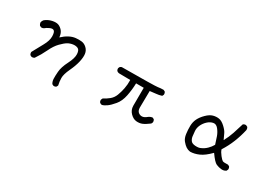

<svg xmlns="http://www.w3.org/2000/svg" viewBox="-2 -1301 3004 2163"><g transform="rotate(30 1500.0 -220.0)"><path d="M663.1 130.9 643.6 121.1Q627.9 95.7 626 63.5Q624 31.2 628.9 -31.7Q633.8 -94.7 675.8 -176.8Q717.8 -258.8 714.8 -310.5Q711.9 -362.3 685.5 -375Q659.2 -387.7 623 -382.8Q586.9 -377.9 556.6 -360.4Q526.4 -342.8 483.4 -298.8Q440.4 -254.9 405.3 -180.7Q370.1 -106.4 323.2 -38.1Q307.6 -26.4 286.1 -28.3L266.6 -38.1Q254.9 -53.7 256.8 -75.2Q293.9 -145.5 334 -216.8Q374 -288.1 373 -342.8Q372.1 -397.5 353.5 -412.1Q335 -426.8 297.9 -409.2Q260.7 -391.6 251 -379.9Q234.4 -368.2 212.9 -370.1L193.4 -379.9Q181.6 -395.5 179.7 -415Q183.6 -436.5 197.3 -452.1Q230.5 -479.5 271 -491.2Q311.5 -502.9 345.7 -499Q379.9 -495.1 412.1 -462.9Q444.3 -430.7 448.2 -374Q487.3 -411.1 529.3 -433.6Q571.3 -456.1 612.3 -460.4Q653.3 -464.8 689.5 -460.4Q725.6 -456.1 755.4 -427.7Q785.2 -399.4 791 -358.4Q796.9 -317.4 783.2 -255.9Q769.5 -194.3 732.9 -116.2Q696.3 -38.1 696.8 8.8Q697.3 55.7 708 101.6L698.2 121.1Q684.6 132.8 663.1 130.9Z M1242.2 44.9Q1226.6 43 1214.8 33.2Q1203.1 19.5 1205.1 -2L1214.8 -22.5Q1253.9 -42 1289.6 -71.3Q1325.2 -100.6 1342.8 -146.5Q1360.4 -192.4 1371.1 -246.1Q1381.8 -299.8 1379.9 -358.4L1232.4 -360.4Q1216.8 -362.3 1205.1 -372.1Q1193.4 -385.7 1195.3 -407.2L1205.1 -426.8L1224.6 -436.5Q1653.3 -438.5 1688.5 -444.3Q1723.6 -450.2 1760.7 -450.2L1781.2 -440.4Q1793 -424.8 1791 -403.3L1781.2 -383.8Q1745.1 -372.1 1707 -369.1Q1668.9 -366.2 1631.8 -360.4Q1627.9 -183.6 1628.9 -142.1Q1629.9 -100.6 1654.3 -83Q1678.7 -65.4 1705.1 -69.3Q1731.4 -73.2 1755.4 -93.8Q1779.3 -114.3 1810.5 -118.2L1830.1 -108.4Q1841.8 -92.8 1839.8 -71.3L1830.1 -51.8Q1779.3 -13.7 1745.6 0Q1711.9 13.7 1670.9 9.8Q1629.9 5.9 1592.8 -31.7Q1555.7 -69.3 1554.7 -123.5Q1553.7 -177.7 1555.7 -358.4H1456.1Q1454.1 -274.4 1437.5 -192.4Q1420.9 -110.4 1377.9 -59.1Q1335 -7.8 1301.8 15.6Q1268.6 39.1 1242.2 44.9Z M2366.2 3.9Q2336.9 0 2312.5 -16.1Q2288.1 -32.2 2262.2 -63.5Q2236.3 -94.7 2229.5 -146.5Q2222.7 -198.2 2223.6 -249Q2224.6 -299.8 2245.1 -341.8Q2265.6 -383.8 2307.1 -424.8Q2348.6 -465.8 2387.7 -476.6Q2426.8 -487.3 2463.9 -481.4Q2501 -475.6 2543 -436.5Q2585 -397.5 2598.6 -365.2Q2612.3 -333 2629.9 -297.9Q2663.1 -358.4 2685.5 -424.8Q2708 -491.2 2727.5 -558.6Q2743.2 -572.3 2764.6 -570.3L2785.2 -560.5Q2796.9 -544.9 2794.9 -522.5Q2775.4 -436.5 2742.7 -354.5Q2710 -272.5 2661.1 -196.3Q2670.9 -165 2699.2 -129.9Q2727.5 -94.7 2741.2 -87.4Q2754.9 -80.1 2810.5 -83L2830.1 -73.2Q2841.8 -57.6 2839.8 -36.1L2830.1 -15.6Q2804.7 2 2771 -1Q2737.3 -3.9 2703.6 -18.1Q2669.9 -32.2 2608.4 -120.1Q2538.1 -47.9 2478.5 -22Q2418.9 3.9 2366.2 3.9ZM2454.1 -92.8Q2491.2 -108.4 2522.5 -138.7Q2553.7 -168.9 2573.2 -204.1Q2557.6 -256.8 2542 -299.8Q2526.4 -342.8 2497.1 -378.9Q2467.8 -415 2430.7 -407.2Q2393.6 -399.4 2362.3 -370.1Q2331.1 -340.8 2313.5 -302.7Q2295.9 -264.6 2298.8 -225.6Q2301.8 -186.5 2305.7 -158.2Q2309.6 -129.9 2326.2 -107.4Q2342.8 -85 2386.7 -82.5Q2430.7 -80.1 2454.1 -92.8Z"/></g></svg>

Font: NaikaiFont
Style: Regular-Lite
Weight: 400
Version: Version 1.67